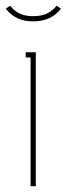

<svg xmlns="http://www.w3.org/2000/svg" viewBox="-35 -645 231 665"><path d="M71 -446V0H89V-464H54V-446ZM80 -589C45 -589 21 -599 0 -625L-15 -615C8 -585 39 -571 80 -571C121 -571 153 -585 176 -615L161 -625C140 -599 115 -589 80 -589Z"/></svg>

Font: Rawengulk
Style: Light
Weight: 300
Version: Version 0.9